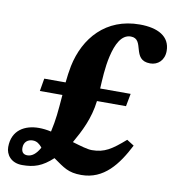

<svg xmlns="http://www.w3.org/2000/svg" viewBox="-109 -712 723 788"><g transform="rotate(10 252.0 -318.0)"><path d="M35 8C84 8 118 -3 161 -43C207 -11 226 6 281 6C375 6 429 -66 472 -150L442 -169C388 -122 359 -102 306 -102C287 -102 258 -111 224 -121C253 -172 283 -229 292 -304H413L423 -357H296C298 -393 300 -446 311 -493C323 -545 344 -589 383 -589C443 -589 401 -494 480 -494C512 -494 538 -517 538 -556C538 -617 486 -644 411 -644C270 -644 187 -547 162 -427C157 -402 155 -384 152 -357H63L54 -304H148C142 -231 140 -202 128 -148C110 -152 93 -154 77 -154C19 -154 -34 -126 -34 -55C-34 -24 -12 8 35 8ZM100 -77V-75C85 -48 68 -35 49 -35C36 -35 24 -41 24 -62C24 -87 41 -99 61 -99C78 -99 89 -90 100 -77Z"/></g></svg>

Font: STIX Two Text
Style: Bold Italic
Weight: 700
Italic angle: -12°
Designer: Ross Mills, John Hudson & Paul Hanslow, Tiro Typeworks Ltd; with prior portions MicroPress Inc. and Coen Hoffman, Elsevi
Foundry: Tiro Typeworks Ltd
Version: Version 2.13 b171